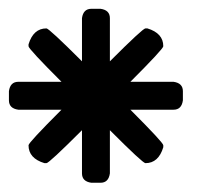

<svg xmlns="http://www.w3.org/2000/svg" viewBox="-20 -714 478 430"><path d="M184.6 -694.3H205.1Q226.1 -691.4 226.1 -673.3V-576.7Q299.8 -650.4 305.7 -650.4H310.1Q345.7 -639.6 345.7 -610.4Q345.7 -604.5 272 -530.8H368.7Q389.6 -527.8 389.6 -509.8V-489.3Q386.7 -468.3 368.7 -468.3H272Q345.7 -394.5 345.7 -388.7V-384.3Q335 -348.6 305.7 -348.6Q299.8 -348.6 226.1 -422.4V-325.7Q223.1 -304.7 205.1 -304.7H184.6Q163.6 -307.6 163.6 -325.7V-422.4Q89.8 -348.6 84 -348.6H79.6Q43.9 -359.4 43.9 -388.7Q43.9 -394.5 117.7 -468.3H21Q0 -471.2 0 -489.3V-509.8Q2.9 -530.8 21 -530.8H117.7Q43.9 -604.5 43.9 -610.4V-614.7Q54.7 -650.4 84 -650.4Q89.8 -650.4 163.6 -576.7V-673.3Q166.5 -694.3 184.6 -694.3Z"/></svg>

Font: Kadhim
Style: Regular
Weight: 400
Designer: Developer/ Husham Jawad
Version: Version 1.00;December 29, 2020;FontCreator 13.0.0.2683 32-bi